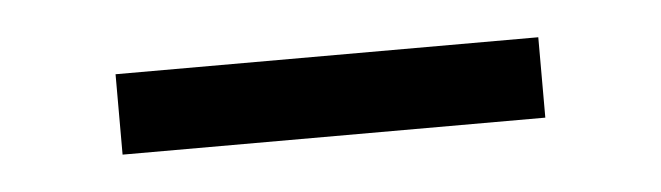

<svg xmlns="http://www.w3.org/2000/svg" viewBox="-23 -331 475 138"><g transform="rotate(-5 214.0 -262.0)"><path d="M62 -233V-291H367V-233Z"/></g></svg>

Font: Montagu Slab
Style: Regular
Weight: 400
Version: Version 1.000